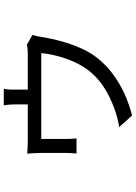

<svg xmlns="http://www.w3.org/2000/svg" viewBox="132 -794 735 1040"><g transform="rotate(-90 500.0 -273.5)"><path d="M539 -621H450C454 -597 455 -578 455 -562V-491H272C244 -491 211 -492 188 -494C190 -476 192 -442 192 -424V-279C192 -263 190 -241 189 -227H271C269 -239 268 -261 268 -275V-418H733C726 -346 700 -255 658 -189C601 -99 515 -52 427 -20C405 -12 362 0 332 4L395 74C565 30 682 -61 740 -165C784 -242 811 -355 820 -415C822 -431 827 -454 831 -466L778 -496C768 -493 751 -491 722 -491H535V-562C535 -578 535 -597 539 -621Z"/></g></svg>

Font: Source Han Sans HK
Style: Regular
Weight: 400
Designer: Ryoko NISHIZUKA 西塚涼子 (kana, bopomofo & ideographs); Paul D. Hunt (Latin, Greek & Cyrillic); Sandoll Communications 산돌커뮤니
Foundry: Adobe
Version: Version 2.000;hotconv 1.0.107;makeotfexe 2.5.65593